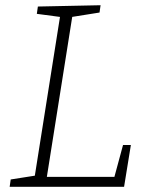

<svg xmlns="http://www.w3.org/2000/svg" viewBox="-20 -715 568 735"><path d="M451 -160H481L455 0H17L21 -28L123 -44L112 -34L211 -659L219 -649L121 -662L125 -690L365 -695L361 -667L248 -649L258 -660L157 -23L150 -38H427L415 -27Z"/></svg>

Font: Bitter Thin Light
Style: Italic
Weight: 300
Italic angle: -9°
Version: Version 2.002